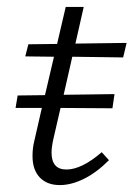

<svg xmlns="http://www.w3.org/2000/svg" viewBox="-20 -528 386 555"><path d="M189 -364 164 -254 311 -256 305 -215 155 -216 134 -125Q129 -102 129 -87Q129 -38 172 -38Q216 -38 274 -88L295 -65Q259 -29 222.5 -11Q186 7 153 7Q116 7 95 -15Q74 -37 74 -77Q74 -100 79 -120L101 -216H25L31 -252L110 -253L136 -364L53 -365L62 -400L145 -401L170 -508H222L198 -402L346 -404L336 -362Z"/></svg>

Font: Ysabeau Semilight
Style: Italic
Weight: 300
Italic angle: -12°
Designer: Christian Thalmann (Catharsis Fonts)
Version: Version 0.003